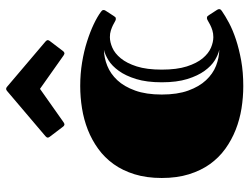

<svg xmlns="http://www.w3.org/2000/svg" viewBox="-114 -683 817 629"><g transform="rotate(-90 294.5 -368.5)"><path d="M380.9 -247.1Q380.9 -197.8 391.4 -165Q401.9 -132.3 418 -113Q434.1 -93.8 452.6 -85.9Q471.2 -78.1 487.3 -78.1Q499.5 -78.1 509.8 -81.3Q520 -84.5 527.8 -88.6Q535.6 -92.8 541 -95.9Q546.4 -99.1 549.3 -99.1Q553.7 -99.1 555.4 -97.7Q557.1 -96.2 559.6 -92.3L576.7 -65.9Q579.1 -62 579.1 -59.1Q579.1 -55.7 577.1 -53.7Q575.2 -51.8 573.2 -50.3Q557.1 -39.1 533.7 -26.6Q510.3 -14.2 479.2 -3.9Q448.2 6.3 410.2 13.2Q372.1 20 327.1 20Q290.5 20 253.9 14.2Q217.3 8.3 183.8 -4.9Q150.4 -18.1 121.6 -38.8Q92.8 -59.6 71.5 -89.1Q50.3 -118.7 38.1 -158Q25.9 -197.3 25.9 -247.1Q25.9 -296.9 38.1 -336.2Q50.3 -375.5 71.5 -405Q92.8 -434.6 121.6 -455.3Q150.4 -476.1 183.8 -489.3Q217.3 -502.4 253.9 -508.3Q290.5 -514.2 327.1 -514.2Q367.2 -514.2 404.3 -508.1Q441.4 -502 472.9 -491.9Q504.4 -481.9 529.5 -470Q554.7 -458 570.3 -446.3Q572.3 -444.8 574.2 -442.9Q576.2 -440.9 576.2 -437.5Q576.2 -434.1 573.7 -430.7L556.6 -404.3Q554.2 -400.4 552.5 -398.9Q550.8 -397.5 546.4 -397.5Q543.5 -397.5 538.6 -400.4Q533.7 -403.3 526.4 -407Q519 -410.6 509.3 -413.8Q499.5 -417 487.3 -417Q471.2 -417 452.6 -408.9Q434.1 -400.9 418 -381.3Q401.9 -361.8 391.4 -329.1Q380.9 -296.4 380.9 -247.1ZM445.8 -58.6Q430.2 -62 411.6 -73.2Q393.1 -84.5 377 -106.7Q360.8 -128.9 350.1 -163.3Q339.4 -197.8 339.4 -247.1Q339.4 -296.4 350.1 -331.1Q360.8 -365.7 377 -387.9Q393.1 -410.2 411.6 -421.6Q430.2 -433.1 445.8 -436.5Q419.4 -436 393.3 -425.5Q367.2 -415 346.2 -392.6Q325.2 -370.1 312.3 -334.2Q299.3 -298.3 299.3 -247.1Q299.3 -195.8 312.3 -160.2Q325.2 -124.5 346.2 -102.1Q367.2 -79.6 393.3 -69.3Q419.4 -59.1 445.8 -58.6ZM317.9 -646 208.5 -568.8Q206.5 -567.9 205.1 -566.9Q203.6 -565.9 202.1 -565.9Q197.3 -565.9 193.8 -570.8L161.1 -613.8Q158.2 -617.2 158.2 -620.6Q158.2 -624 162.6 -627.9L311 -753.9Q312.5 -754.9 314 -755.9Q315.4 -756.8 317.9 -756.8Q320.3 -756.8 321.8 -755.9Q323.2 -754.9 324.7 -753.9L473.1 -627.9Q477.5 -624 477.5 -620.6Q477.5 -617.2 474.6 -613.8L441.9 -570.8Q438 -565.9 433.6 -565.9Q432.1 -565.9 430.7 -566.9Q429.2 -567.9 427.2 -568.8Z"/></g></svg>

Font: Fascinate Inline
Style: Regular
Weight: 900
Designer: Astigmatic (AOETI)
Foundry: Astigmatic (AOETI)
Version: Version 1.000